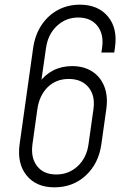

<svg xmlns="http://www.w3.org/2000/svg" viewBox="-20 -786 537 822"><path d="M213 16Q135 16 93.8 -35Q52.5 -86 64 -169L122 -581Q130 -636.5 157.5 -678.2Q185 -720 227.5 -743Q270 -766 322 -766Q400 -766 442.2 -715.2Q484.5 -664.5 472 -581L469 -561H414L417 -581Q425.5 -639.5 397 -675.2Q368.5 -711 315 -711Q262 -711 223.8 -675.2Q185.5 -639.5 177 -581L154 -420L147 -431Q171 -465.5 207.2 -484.2Q243.5 -503 288.5 -503Q339 -503 374.8 -480Q410.5 -457 426.8 -415.2Q443 -373.5 435 -318L414 -169Q402.5 -86 347.5 -35Q292.5 16 213 16ZM221 -39Q274.5 -39 312.8 -74.8Q351 -110.5 359 -169L380 -318Q388.5 -376.5 359 -412.2Q329.5 -448 274.5 -448Q220 -448 184.2 -412.8Q148.5 -377.5 140 -319L119 -169Q111 -110.5 138.8 -74.8Q166.5 -39 221 -39Z"/></svg>

Font: Mohave Light
Style: Italic
Weight: 300
Italic angle: -8°
Designer: Gumpita Rahayu
Foundry: Tokotype
Version: Version 2.003